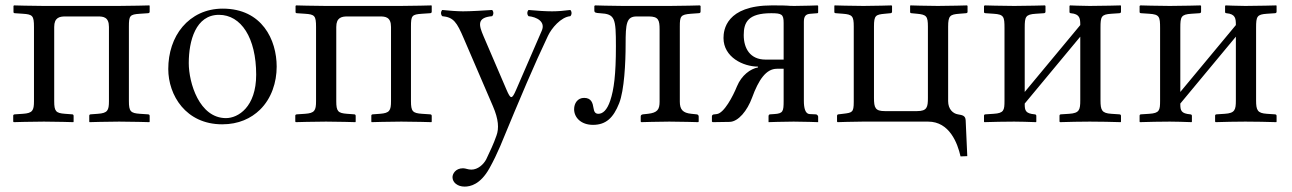

<svg xmlns="http://www.w3.org/2000/svg" viewBox="-20 -451 4791 712"><path d="M106 -351V-76C106 -41 100.7 -31.4 65 -29L35 -27C31 -26.7 29 -25 29 -22V0L31 2C31 2 99.3 0 143 0C185.5 0 252 2 252 2L253 0V-21C253 -25 251 -26.8 248 -27L221 -29C187.3 -31.5 181 -38 181 -76V-351C181 -386 201 -390 222 -390H343C363 -390 384 -388 384 -351V-76C384 -41 378.7 -31.6 343 -29L316 -27C313 -26.8 311 -25 311 -22V0L312 2C312 2 379.1 0 422 0C465.7 0 534 2 534 2L535 0V-21C535 -25 533 -26.7 529 -27L499 -29C464.3 -31.3 458 -38 458 -76V-352C458 -393 461.1 -397.5 499 -400L529 -402C533 -402.3 535 -404 535 -408V-429L534 -431C534 -431 464 -429 419 -429H142C99.1 -429 32 -431 32 -431L30 -429V-407C30 -403 32 -402.2 35 -402L65 -400C100.7 -397.6 106 -393 106 -351Z M604 -195C604 -98 669 10 804 10C865 10 911 -12 944 -44C987 -86 1006 -146 1006 -204C1006 -303 952 -419 806 -419C743 -419 692 -393 657 -352C622 -311 604 -255 604 -195ZM792 -396C874 -396 930 -311 930 -174C930 -54 863 -13 818 -13C719 -13 680 -144 680 -217C680 -300 706 -396 792 -396Z M1152 -351V-76C1152 -41 1146.7 -31.4 1111 -29L1081 -27C1077 -26.7 1075 -25 1075 -22V0L1077 2C1077 2 1145.3 0 1189 0C1231.5 0 1298 2 1298 2L1299 0V-21C1299 -25 1297 -26.8 1294 -27L1267 -29C1233.3 -31.5 1227 -38 1227 -76V-351C1227 -386 1247 -390 1268 -390H1389C1409 -390 1430 -388 1430 -351V-76C1430 -41 1424.7 -31.6 1389 -29L1362 -27C1359 -26.8 1357 -25 1357 -22V0L1358 2C1358 2 1425.1 0 1468 0C1511.7 0 1580 2 1580 2L1581 0V-21C1581 -25 1579 -26.7 1575 -27L1545 -29C1510.3 -31.3 1504 -38 1504 -76V-352C1504 -393 1507.1 -397.5 1545 -400L1575 -402C1579 -402.3 1581 -404 1581 -408V-429L1580 -431C1580 -431 1510 -429 1465 -429H1188C1145.1 -429 1078 -431 1078 -431L1076 -429V-407C1076 -403 1078 -402.2 1081 -402L1111 -400C1146.7 -397.6 1152 -393 1152 -351Z M1795 173C1810 146 1823 119 1835 91C1911 -93 1961 -211 2012 -318C2025 -346 2060 -388 2095 -391C2101 -397 2101 -408 2095 -414C2071 -411 2050 -409 2027 -409C2004.7 -409 1971 -411 1940 -414C1934 -408 1934 -397 1940 -391C1970 -388 2004 -371 1989 -337L1894 -118C1878.2 -81.6 1873.9 -81.9 1858 -119L1773 -317C1756 -357 1747 -386 1805 -391C1811 -397 1811 -408 1805 -414C1775 -412 1725 -409 1697 -409C1677 -408.9 1639 -411.9 1620 -414C1614 -408 1614 -397 1620 -391C1662 -387 1674 -369 1700 -308L1808 -57C1828.8 -8.7 1831 25 1821 52C1810 84 1797 110 1783 140C1773 159 1752 178 1728 178C1715 178 1707 173 1697 173C1669 173 1658 194 1658 206C1658 226 1677 241 1703 241C1723 241 1761 234 1795 173Z M2109 -46C2109 -15 2135 12 2179 12C2227 12 2254.6 -13.9 2276 -68C2295 -116 2300 -218 2300 -286C2300 -364 2303 -390 2341 -390H2386C2422 -390 2426 -376 2426 -342V-74C2426 -45 2418 -33 2383 -29L2364 -27C2359 -26 2356 -24 2356 -19V0L2358 2C2358 2 2426 0 2462 0C2501 0 2569 2 2569 2L2571 0V-19C2571 -24 2567 -27 2563 -27L2544 -29C2512 -32 2501 -45 2501 -74V-353C2501 -391 2504 -397 2542 -400L2570 -402C2576 -402 2578 -404 2578 -409V-429L2575 -431C2575 -431 2507 -429 2464 -429H2290C2250 -429 2187 -431 2187 -431L2184 -429V-413C2184 -404 2188 -403 2205 -402C2261 -399 2264 -384 2264 -279C2264 -174 2256.7 -119.1 2243 -78C2231 -42 2215 -29 2199 -29C2187 -29 2183 -37 2181 -50C2178.1 -68.9 2173 -88 2146 -88C2122 -88 2109 -68 2109 -46Z M2620 0 2623 2 2686 1C2718 0 2751 -40 2769 -89C2793 -155 2821 -196 2861 -196H2886V-77C2886 -38 2884 -30 2851 -28L2836 -27C2832 -27 2830 -24 2830 -20V2C2830 2 2887 0 2923 0C2958 0 3014 2 3014 2V-18C3014 -20 3012 -27 3004 -27L2982 -28C2966 -29 2961 -51 2961 -77V-370C2961 -391 2968 -399 2986 -400L3011 -402C3013 -402 3014 -403 3014 -405V-429L3012 -431C3012 -431 2959 -429 2925 -429C2893 -429 2919 -431 2843 -431C2672 -431 2663 -339 2663 -310C2663 -239 2736 -204 2791 -204V-201C2763 -196 2730 -172 2713 -131C2698 -94 2665 -31 2638 -28L2630 -27C2626 -27 2620 -26 2620 -19ZM2738 -321C2738 -368 2754 -402 2840 -402C2879 -402 2886 -398 2886 -366V-230H2819C2762 -230 2738 -271 2738 -321Z M3421 -352V-88C3421 -54 3418 -39 3381 -39H3261C3226 -39 3221 -51 3221 -88V-353C3221 -394 3227.5 -396.8 3261 -400L3282 -402C3286 -402.4 3288 -404 3288 -408V-429L3286 -431C3286 -431 3222.6 -429 3182 -429C3140.3 -429 3075 -431 3075 -431L3074 -429V-407C3074 -403 3076 -402.3 3080 -402L3106 -400C3140.6 -397.3 3146 -391 3146 -353V-73C3146 -34 3140.3 -33 3106 -29L3089 -27C3086 -26.6 3084 -25 3084 -21V0L3086 2C3086 2 3149 0 3179 0H3422C3501 0 3531 80 3542 129L3567 128L3561 -5C3560 -22 3549.8 -24 3532 -27C3514 -30 3496 -46 3496 -76V-352C3496 -393 3503.4 -397.3 3537 -400L3562 -402C3566 -402.3 3568 -404 3568 -407V-429L3566 -431C3566 -431 3500.1 -429 3458 -429C3418.2 -429 3356 -431 3356 -431L3355 -429V-407C3355 -403 3357 -402.3 3360 -402L3381 -400C3415.5 -396.7 3421 -391 3421 -352Z M3741 -429C3698 -429 3632 -431 3632 -431L3629 -429V-407C3629 -403 3631 -402.3 3635 -402L3665 -400C3702.7 -397.5 3705 -389 3705 -347V-77C3705 -42 3702.7 -31.4 3665 -29L3634 -27C3631 -26.8 3629 -25 3629 -22V0L3630 2C3670 1 3698 0 3741 0C3773 0 3782 1 3822 2L3823 0V-21C3823 -25 3821 -26.6 3817 -27C3783 -30 3780 -41 3780 -65V-67L3986 -315V-79C3986 -44 3982.8 -31.4 3945 -29L3914 -27C3911 -26.8 3909 -25 3909 -22V0L3911 2C3951 1 3978 0 4021 0C4066 0 4096 1 4136 2L4137 0V-21C4137 -25 4135 -26.7 4131 -27L4101 -29C4066.2 -31.3 4061 -42 4061 -79V-348C4061 -390 4064.1 -397.5 4101 -400L4131 -402C4135 -402.3 4137 -404 4137 -408V-429L4136 -431C4136 -431 4066 -429 4021 -429C3993 -429 3948 -431 3948 -431L3946 -429V-407C3946 -403 3948 -402.3 3951 -402C3985 -399 3986 -382 3986 -358L3780 -110V-348C3780 -389 3783 -397.5 3821 -400L3851 -402C3855 -402.3 3857 -404 3857 -408V-429L3855 -431C3855 -431 3785 -429 3741 -429Z M4318 -429C4275 -429 4209 -431 4209 -431L4206 -429V-407C4206 -403 4208 -402.3 4212 -402L4242 -400C4279.7 -397.5 4282 -389 4282 -347V-77C4282 -42 4279.7 -31.4 4242 -29L4211 -27C4208 -26.8 4206 -25 4206 -22V0L4207 2C4247 1 4275 0 4318 0C4350 0 4359 1 4399 2L4400 0V-21C4400 -25 4398 -26.6 4394 -27C4360 -30 4357 -41 4357 -65V-67L4563 -315V-79C4563 -44 4559.8 -31.4 4522 -29L4491 -27C4488 -26.8 4486 -25 4486 -22V0L4488 2C4528 1 4555 0 4598 0C4643 0 4673 1 4713 2L4714 0V-21C4714 -25 4712 -26.7 4708 -27L4678 -29C4643.2 -31.3 4638 -42 4638 -79V-348C4638 -390 4641.1 -397.5 4678 -400L4708 -402C4712 -402.3 4714 -404 4714 -408V-429L4713 -431C4713 -431 4643 -429 4598 -429C4570 -429 4525 -431 4525 -431L4523 -429V-407C4523 -403 4525 -402.3 4528 -402C4562 -399 4563 -382 4563 -358L4357 -110V-348C4357 -389 4360 -397.5 4398 -400L4428 -402C4432 -402.3 4434 -404 4434 -408V-429L4432 -431C4432 -431 4362 -429 4318 -429Z"/></svg>

Font: Libertinus Serif Display
Style: Regular
Weight: 400
Designer: Philipp H. Poll
Foundry: Khaled Hosny
Version: Version 6.1